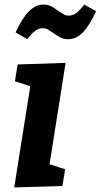

<svg xmlns="http://www.w3.org/2000/svg" viewBox="-20 -812 439 837"><path d="M57 -531 266 -538 196 -96 264 -74 252 -1 42 5 112 -436 45 -458ZM214 -667Q198 -678 188.5 -683.5Q179 -689 166 -689Q149 -689 133.5 -677.5Q118 -666 99 -641L48 -671Q77 -733 106 -762.5Q135 -792 169 -792Q188 -792 201.5 -785.5Q215 -779 232 -766Q248 -755 258 -749.5Q268 -744 281 -744Q298 -744 313 -755.5Q328 -767 347 -792L399 -763Q370 -700 341 -670.5Q312 -641 277 -641Q259 -641 246 -647.5Q233 -654 214 -667Z"/></svg>

Font: Bitter Pro
Style: Bold Italic
Weight: 700
Italic angle: -9°
Designer: Sol Matas, and Bitter project Authors
Foundry: Sol Matas
Version: Version 1.010